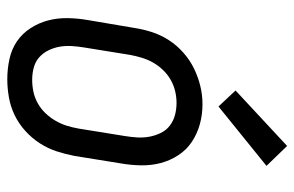

<svg xmlns="http://www.w3.org/2000/svg" viewBox="-164 -656 827 540"><g transform="rotate(90 250.0 -385.5)"><path d="M202 8Q174 8 146 2Q118 -4 96 -19Q74 -34 59 -57Q44 -80 37 -106.5Q30 -133 30.5 -162Q31 -191 36 -219L58 -349Q62 -375 70 -399.5Q78 -424 92.5 -446.5Q107 -469 128 -487.5Q149 -506 173 -517.5Q197 -529 222 -535Q247 -541 273 -541Q302 -541 329 -533.5Q356 -526 378.5 -511Q401 -496 416 -473Q431 -450 438 -423.5Q445 -397 444.5 -368Q444 -339 439 -311L418 -181Q413 -155 405 -130.5Q397 -106 382.5 -83.5Q368 -61 347.5 -42.5Q327 -24 303 -12.5Q279 -1 253 3.5Q227 8 202 8ZM204 -62Q221 -62 237.5 -65.5Q254 -69 269.5 -77.5Q285 -86 297.5 -99Q310 -112 319 -127.5Q328 -143 333 -159Q338 -175 341 -192L362 -322Q365 -340 366 -357.5Q367 -375 364 -391.5Q361 -408 353.5 -423.5Q346 -439 333 -449Q320 -459 303.5 -463.5Q287 -468 269 -468Q252 -468 235.5 -464Q219 -460 204 -451.5Q189 -443 176.5 -430Q164 -417 155.5 -402Q147 -387 142 -370.5Q137 -354 134 -338L113 -208Q110 -190 109 -172.5Q108 -155 111 -138.5Q114 -122 121.5 -107Q129 -92 141 -81.5Q153 -71 169.5 -66.5Q186 -62 204 -62ZM279 -586 234 -634 390 -779 446 -721Z"/></g></svg>

Font: Iosevka Curly Oblique
Style: Regular
Weight: 400
Italic angle: -9°
Monospace: yes
Designer: Belleve Invis
Foundry: Belleve Invis
Version: Version 11.1.0; ttfautohint (v1.8.3)